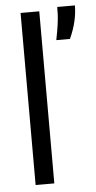

<svg xmlns="http://www.w3.org/2000/svg" viewBox="-51 -724 378 757"><g transform="rotate(-5 137.5 -346.0)"><path d="M59 0V-681H133V0ZM190 -562Q197 -597 200.5 -622Q204 -647 204.5 -664Q205 -681 205 -692H275Q275 -662 267.5 -629.5Q260 -597 244 -562Z"/></g></svg>

Font: Bricolage Grotesque 72pt Light
Style: Regular
Weight: 300
Designer: Mathieu Triay
Foundry: Atelier Triay
Version: Version 1.001;gftools[0.9.33.dev8+g029e19f]